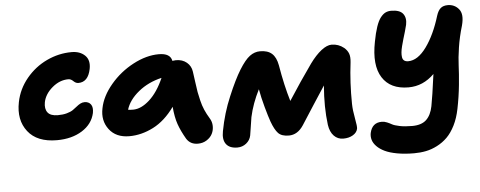

<svg xmlns="http://www.w3.org/2000/svg" viewBox="-52 -764 2705 1083"><g transform="rotate(-5 1300.0 -223.0)"><path d="M252 -64Q139.6 -64 87.9 -130.4Q36.1 -196.8 56.2 -296.9Q70.8 -370.1 119.4 -429Q168 -487.8 235.8 -519.8Q303.7 -551.8 377 -551.8Q423.8 -551.8 451.9 -524.9Q480 -498 470.2 -448.2Q455.6 -375 399.9 -375Q385.7 -375 372.6 -387.9Q359.4 -400.9 345.2 -400.9Q295.9 -400.9 253.7 -365Q211.4 -329.1 202.1 -283.2Q195.3 -246.6 211.4 -225.3Q227.5 -204.1 269 -204.1Q297.9 -204.1 319.8 -210.2Q341.8 -216.3 355 -225.3Q368.2 -234.4 378.7 -243.2Q389.2 -252 400.6 -258.1Q412.1 -264.2 424.8 -264.2Q448.7 -264.2 460.7 -247.6Q472.7 -231 466.8 -199.2Q453.1 -137.2 394.5 -100.6Q335.9 -64 252 -64Z M660.6 -50.8Q585 -50.8 546.6 -101.6Q508.3 -152.3 522.9 -221.2Q536.1 -288.6 590.3 -353Q644.5 -417.5 719.7 -457.3Q794.9 -497.1 865.7 -497.1Q930.7 -497.1 939 -453.1Q950.7 -455.1 959 -455.1Q996.1 -455.1 1020.3 -434.8Q1044.4 -414.6 1048.8 -382.8Q1051.8 -364.7 1056.9 -324Q1062 -283.2 1065.4 -265.4Q1068.8 -247.6 1075.9 -217.5Q1083 -187.5 1093.8 -162.8Q1104.5 -138.2 1120.6 -111.8Q1133.3 -91.8 1133.8 -67.6Q1134.3 -43.5 1124 -23.2Q1113.8 -2.9 1092 11Q1070.3 24.9 1042 24.9Q999.5 24.9 978 -8.8Q950.7 -55.7 936.8 -95.7Q922.9 -135.7 918 -194.8Q863.8 -119.1 796.6 -85Q729.5 -50.8 660.6 -50.8ZM694.8 -198.2Q740.2 -198.2 787.6 -241Q835 -283.7 869.6 -362.8Q793.5 -345.2 738 -300Q682.6 -254.9 666 -200.2Q673.8 -198.2 694.8 -198.2Z M1262.2 65.9Q1217.8 65.9 1198.5 40Q1179.2 14.2 1188.5 -33.2Q1207.5 -134.8 1246.1 -225.1Q1284.7 -317.4 1317.6 -370.6Q1350.6 -423.8 1377.7 -443.8Q1404.8 -463.9 1436 -463.9Q1479.5 -463.9 1503.2 -442.6Q1526.9 -421.4 1535.2 -376Q1554.7 -259.8 1582 -169.9Q1649.9 -275.4 1717.3 -370.1Q1750.5 -415.5 1782.7 -440.7Q1814.9 -465.8 1841.3 -465.8Q1880.4 -465.8 1911.1 -440.9Q1929.2 -425.3 1936 -406.5Q1942.9 -387.7 1939.5 -356.9Q1925.3 -243.7 1927.2 -123Q1927.7 -87.4 1936.8 -40.3Q1945.8 6.8 1943.4 19Q1939 40.5 1916.3 54.2Q1893.6 67.9 1861.3 67.9Q1830.1 67.9 1808.6 45.7Q1787.1 23.4 1781.2 -17.1Q1768.1 -118.2 1778.3 -240.2Q1763.7 -217.8 1712.6 -139.4Q1661.6 -61 1640.1 -26.9Q1606.9 23.9 1557.1 23.9Q1516.1 23.9 1496.8 3.4Q1477.5 -17.1 1460.4 -64Q1450.2 -92.3 1434.8 -148.2Q1419.4 -204.1 1411.1 -251Q1372.1 -174.3 1355.5 -98.1Q1351.6 -74.2 1346.4 -39.3Q1341.3 -4.4 1339.4 4.9Q1334 31.2 1312.3 48.6Q1290.5 65.9 1262.2 65.9Z M2252.4 185.1Q2199.2 185.1 2156.5 177.2Q2113.8 169.4 2086.7 156.2Q2059.6 143.1 2042.5 125.5Q2025.4 107.9 2019.8 88.9Q2014.2 69.8 2018.1 49.8Q2030.8 -7.8 2085.4 -7.8Q2100.1 -7.8 2114.7 -1.7Q2129.4 4.4 2141.8 11.5Q2154.3 18.6 2183.8 24.7Q2213.4 30.8 2254.4 30.8Q2307.6 30.8 2335 4.9Q2362.3 -21 2372.1 -70.8Q2382.3 -122.6 2399.4 -251Q2336.4 -188 2253.4 -188Q2150.4 -188 2105.5 -258.8Q2060.5 -329.6 2086.4 -460.9Q2095.7 -510.7 2107.2 -544.4Q2118.7 -578.1 2132.6 -595.7Q2146.5 -613.3 2160.6 -620.1Q2174.8 -627 2192.4 -627Q2241.7 -627 2259.8 -603Q2277.8 -579.1 2270 -541Q2266.6 -525.4 2259.8 -502.7Q2252.9 -480 2247.6 -461.9Q2242.2 -443.8 2237.1 -423.6Q2231.9 -403.3 2230.5 -388.4Q2229 -373.5 2231 -360.8Q2232.9 -348.1 2241.2 -341.6Q2249.5 -335 2264.2 -335Q2318.4 -335 2367.7 -402.8Q2417 -470.7 2449.2 -577.1Q2458.5 -606 2473.4 -618.4Q2488.3 -630.9 2514.2 -630.9Q2531.7 -630.9 2547.4 -624Q2563 -617.2 2575.4 -602.5Q2587.9 -587.9 2590.1 -564.9Q2592.3 -542 2583.5 -508.8Q2564.9 -446.8 2555.9 -387.7Q2546.9 -328.6 2545.4 -285.9Q2543.9 -243.2 2537.4 -176.8Q2530.8 -110.4 2517.1 -43Q2506.8 8.8 2486.6 49.1Q2466.3 89.4 2440.9 114.5Q2415.5 139.6 2383.5 156Q2351.6 172.4 2319.8 178.7Q2288.1 185.1 2252.4 185.1Z"/></g></svg>

Font: Shantell Sans Irregular Bouncy
Style: Bold Italic
Weight: 700
Italic angle: -11.31°
Designer: Stephen Nixon, Anya Danilova, Shantell Martin
Foundry: Arrow Type
Version: Version 1.006;[9816181b4]